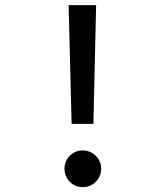

<svg xmlns="http://www.w3.org/2000/svg" viewBox="-20 -727 655 759"><path d="M251.3 -706.7H360L349.2 -237.4H263.1ZM380 -60.5Q380 -40.5 370.3 -23.6Q360.5 -6.7 343.8 3.1Q327.2 12.8 306.7 12.8Q286.7 12.8 270.3 3.1Q253.8 -6.7 244.4 -23.6Q234.9 -40.5 234.9 -60.5Q234.9 -80 244.4 -96.4Q253.8 -112.8 270.3 -122.6Q286.7 -132.3 306.7 -132.3Q327.2 -132.3 343.8 -122.6Q360.5 -112.8 370.3 -96.4Q380 -80 380 -60.5Z"/></svg>

Font: Fira Code Fixed Retina
Style: Regular
Weight: 450
Monospace: yes
Designer: Carrois Corporate, Edenspiekermann AG, Nikita Prokopov
Foundry: Carrois Corporate, Edenspiekermann AG, Nikita Prokopov
Version: Version 5.002